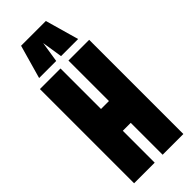

<svg xmlns="http://www.w3.org/2000/svg" viewBox="-297 -970 1009 1009"><g transform="rotate(-45 208.0 -465.5)"><path d="M25 0V-700H178V-399H237V-700H391V0H237V-237H178V0ZM63 -744 116 -931H300L353 -744H226L208 -859L190 -744Z"/></g></svg>

Font: Georama ExtraCondensed ExtraBold
Style: Regular
Weight: 800
Width: 2
Designer: Jean-Baptiste Levee
Foundry: Production Type
Version: Version 1.000